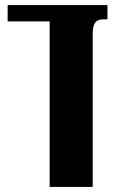

<svg xmlns="http://www.w3.org/2000/svg" viewBox="-20 -734 468 754"><path d="M402 -714H10V-650H175V0H344V-600C344 -643 356 -658 386 -658H402Z"/></svg>

Font: Noto Serif Georgian ExtraCondensed Black
Style: Regular
Weight: 900
Width: 2
Designer: Monotype Design Team, Akaki Razmadze
Foundry: Google LLC
Version: Version 2.003